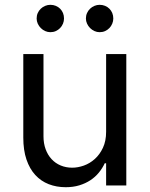

<svg xmlns="http://www.w3.org/2000/svg" viewBox="-20 -770 621 797"><path d="M420.5 -545.5H504.3V0H420.5V-92.3H414.8Q405.2 -71.7 390.3 -53.4Q375.4 -35.2 355.1 -21.8Q334.9 -8.5 309.3 -0.7Q283.7 7.1 252.8 7.1Q214.5 7.1 182.2 -5.5Q149.9 -18.1 126.4 -43.7Q103 -69.2 89.8 -108Q76.7 -146.7 76.7 -198.9V-545.5H160.5V-204.5Q160.5 -174.7 169.4 -150.6Q178.3 -126.4 194.1 -109.4Q209.9 -92.3 231.9 -83.1Q253.9 -73.9 279.8 -73.9Q303.3 -73.9 328.1 -82.7Q353 -91.6 373.6 -110.1Q394.2 -128.6 407.3 -156.6Q420.5 -184.7 420.5 -223ZM188.9 -636.4Q177.9 -636.4 167.6 -641Q157.3 -645.6 149.3 -653.6Q141.3 -661.6 136.7 -671.9Q132.1 -682.2 132.1 -693.2Q132.1 -705.6 136.7 -715.9Q141.3 -726.2 149.3 -733.8Q157.3 -741.5 167.6 -745.7Q177.9 -750 188.9 -750Q201.3 -750 211.6 -745.7Q221.9 -741.5 229.6 -733.8Q237.2 -726.2 241.5 -715.9Q245.7 -705.6 245.7 -693.2Q245.7 -682.2 241.5 -671.9Q237.2 -661.6 229.6 -653.6Q221.9 -645.6 211.6 -641Q201.3 -636.4 188.9 -636.4ZM393.5 -636.4Q382.5 -636.4 372.2 -641Q361.9 -645.6 353.9 -653.6Q345.9 -661.6 341.3 -671.9Q336.6 -682.2 336.6 -693.2Q336.6 -705.6 341.3 -715.9Q345.9 -726.2 353.9 -733.8Q361.9 -741.5 372.2 -745.7Q382.5 -750 393.5 -750Q405.9 -750 416.2 -745.7Q426.5 -741.5 434.1 -733.8Q441.8 -726.2 446 -715.9Q450.3 -705.6 450.3 -693.2Q450.3 -682.2 446 -671.9Q441.8 -661.6 434.1 -653.6Q426.5 -645.6 416.2 -641Q405.9 -636.4 393.5 -636.4Z"/></svg>

Font: Fast_Sans
Style: Regular
Weight: 400
Designer: Rasmus Andersson
Foundry: rsms
Version: Version 3.018;git-588b23468